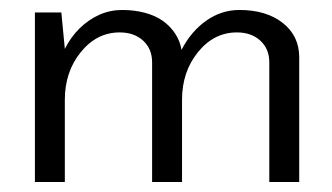

<svg xmlns="http://www.w3.org/2000/svg" viewBox="-20 -365 665 385"><path d="M50 0V-340H103L110 -267Q122 -291 140 -308.5Q158 -326 179.5 -335.5Q201 -345 225 -345Q249 -345 270 -339.5Q291 -334 306 -323.5Q321 -313 331 -298Q341 -283 344 -265Q363 -302 393.5 -323.5Q424 -345 460 -345Q514 -345 547 -319Q580 -293 580 -250V0H520V-240Q520 -267 502 -283.5Q484 -300 455 -300Q409 -300 377 -260.5Q345 -221 345 -165V0H285V-240Q285 -267 267 -283.5Q249 -300 220 -300Q174 -300 142 -260.5Q110 -221 110 -165V0Z"/></svg>

Font: Glametrix
Style: Regular
Weight: 500
Designer: gluk
Foundry: gluk
Version: Version 0.40